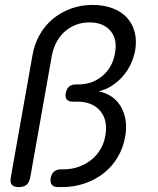

<svg xmlns="http://www.w3.org/2000/svg" viewBox="-20 -760 640 780"><path d="M103 -40Q99 -19 88 -9.5Q77 0 56 0Q36 0 28 -9.5Q20 -19 24 -40L112 -536Q120 -582 141.5 -619.5Q163 -657 195 -683.5Q227 -710 268 -725Q309 -740 355 -740Q401 -740 437 -726.5Q473 -713 495.5 -688.5Q518 -664 527 -630Q536 -596 529 -554Q523 -524 510 -497Q497 -470 477 -448Q457 -426 432.5 -410.5Q408 -395 381 -389Q411 -383 434 -367Q457 -351 471.5 -326Q486 -301 490.5 -269.5Q495 -238 488 -202Q480 -158 457.5 -120.5Q435 -83 401.5 -56.5Q368 -30 324.5 -15Q281 0 233 0H215Q198 0 190.5 -9.5Q183 -19 186 -36Q189 -54 199.5 -63Q210 -72 228 -72H238Q270 -72 298.5 -82Q327 -92 350 -110Q373 -128 388 -153.5Q403 -179 408 -209Q419 -271 387.5 -309Q356 -347 294 -347H276Q259 -347 251.5 -355.5Q244 -364 247 -382Q251 -400 261 -408.5Q271 -417 289 -417H298Q355 -417 396 -451.5Q437 -486 447 -543Q458 -600 429 -634.5Q400 -669 343 -669Q314 -669 289 -659.5Q264 -650 244 -632.5Q224 -615 210.5 -590.5Q197 -566 191 -536Z"/></svg>

Font: Maple Mono NL Light
Style: Italic
Weight: 300
Italic angle: -10°
Monospace: yes
Designer: subframe7536
Version: Version 7.000